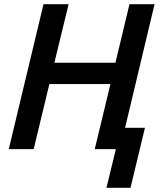

<svg xmlns="http://www.w3.org/2000/svg" viewBox="-20 -713 785 918"><path d="M489 185 534 0H433L508 -311H216L141 0H22L188 -693H308L240 -413H532L599 -693H719L578 -102H673L604 185Z"/></svg>

Font: Ubuntu Sans SemiBold
Style: Italic
Weight: 600
Italic angle: -13.5°
Designer: Dalton Maag Ltd
Foundry: Dalton Maag Ltd
Version: Version 1.006